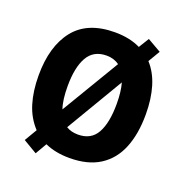

<svg xmlns="http://www.w3.org/2000/svg" viewBox="-141 -880 1010 1055"><g transform="rotate(20 364.0 -352.5)"><path d="M677 -358Q677 -244 643.5 -161.5Q610 -79 540.5 -34.5Q471 10 364 10Q281 10 220 -18L181 49L100 1L143 -72Q94 -124 72 -196Q50 -268 50 -359Q50 -530 127.5 -627.5Q205 -725 365 -725Q451 -725 514 -694L551 -754L631 -708L590 -639Q634 -591 655.5 -520Q677 -449 677 -358ZM220 -358Q220 -319 224 -286.5Q228 -254 237 -228L439 -566Q408 -589 365 -589Q289 -589 254.5 -528.5Q220 -468 220 -358ZM507 -358Q507 -430 493 -479L295 -145Q323 -127 364 -127Q440 -127 473.5 -187Q507 -247 507 -358Z"/></g></svg>

Font: Noto Sans Gujarati SemiCondensed ExtraBold
Style: Regular
Weight: 800
Width: 4
Designer: Jelle Bosma - Monotype Design Team, Universal Thirst
Foundry: Monotype Imaging Inc.
Version: Version 2.106; ttfautohint (v1.8.4.7-5d5b)